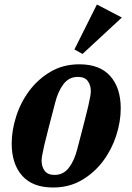

<svg xmlns="http://www.w3.org/2000/svg" viewBox="-20 -822 589 854"><path d="M223 -44Q262 -44 286.5 -76Q311 -108 324 -160Q342 -230 354 -275.5Q366 -321 372.5 -349.5Q379 -378 381.5 -393Q384 -408 384 -417Q384 -443 370.5 -461.5Q357 -480 326 -480Q287 -480 262.5 -448Q238 -416 225 -364Q207 -294 195 -248.5Q183 -203 176.5 -174.5Q170 -146 167.5 -131Q165 -116 165 -107Q165 -81 178.5 -62.5Q192 -44 223 -44ZM216 12Q125 12 78.5 -40.5Q32 -93 32 -184Q32 -242 52 -304.5Q72 -367 110.5 -418.5Q149 -470 205 -503Q261 -536 333 -536Q424 -536 470.5 -483.5Q517 -431 517 -340Q517 -281 497 -219Q477 -157 438.5 -105.5Q400 -54 344 -21Q288 12 216 12ZM311 -602 411 -802 522 -744 347 -582Z"/></svg>

Font: IBM Plex Serif
Style: Bold Italic
Weight: 700
Italic angle: -14°
Designer: Mike Abbink, Paul van der Laan, Pieter van Rosmalen
Foundry: Bold Monday
Version: Version 3.001